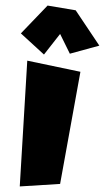

<svg xmlns="http://www.w3.org/2000/svg" viewBox="-20 -698 377 690"><path d="M55 -578 151 -678 252 -661 337 -534 231 -505 196 -576 138 -502ZM51 -28 196 -37 269 -440 78 -480Z"/></svg>

Font: Super Mario
Style: Regular
Weight: 400
Version: Version 1.0